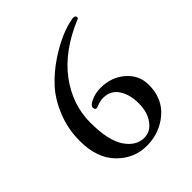

<svg xmlns="http://www.w3.org/2000/svg" viewBox="-196 -814 949 949"><g transform="rotate(-45 278.0 -340.0)"><path d="M239 -294Q226 -294 226 -309.5Q226 -325 256.5 -338.5Q287 -352 322 -352Q398 -352 450 -306.5Q502 -261 502 -194Q502 -98 436.5 -42.5Q371 13 282 13Q193 13 128.5 -53Q64 -119 64 -238Q64 -323 94.5 -397.5Q125 -472 170.5 -521Q216 -570 273 -608Q382 -680 470 -693Q488 -693 488 -680Q488 -674 484 -673Q325 -607 245 -499.5Q165 -392 165 -266.5Q165 -141 204.5 -82.5Q244 -24 301 -24Q344 -24 373 -63.5Q402 -103 402 -164.5Q402 -226 375 -267Q348 -308 295 -308Q278 -308 259 -301Q240 -294 239 -294Z"/></g></svg>

Font: Sedan
Style: Regular
Weight: 400
Designer: Sebastian Salazar
Foundry: Sebastian Salazar
Version: Version 1.001